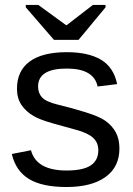

<svg xmlns="http://www.w3.org/2000/svg" viewBox="-20 -748 540 778"><path d="M463.9 -146Q463.9 -71.3 407.5 -30.8Q351.1 9.8 249.5 9.8Q150.9 9.8 97.4 -22.7Q43.9 -55.2 27.8 -124L105.5 -139.2Q127.4 -57.1 249.5 -57.1Q316.4 -57.1 347.4 -77.6Q378.4 -98.1 378.4 -139.2Q378.4 -170.4 356.9 -189.9Q335.4 -209.5 287.6 -222.2Q231 -237.3 197.5 -247.1Q164.1 -256.8 146 -263.9Q127.9 -271 117.2 -277.3Q85 -295.9 66.9 -322.8Q48.8 -349.6 48.8 -388.7Q48.8 -460.9 100.3 -498.8Q151.9 -536.6 250.5 -536.6Q337.9 -536.6 389.4 -505.9Q440.9 -475.1 454.6 -407.2L375.5 -397.5Q360.4 -470.2 250.5 -470.2Q134.3 -470.2 134.3 -397.5Q134.3 -370.6 150.4 -353.3Q166.5 -335.9 211.9 -324.7Q272.9 -310.1 328.1 -292.7Q383.3 -275.4 407.2 -258.3Q435.1 -238.3 449.5 -211.2Q463.9 -184.1 463.9 -146ZM407.7 -718.3 298.3 -586.4H198.7L84.5 -718.3V-728H135.3L248.5 -645.5H249.5L356.4 -728H407.7Z"/></svg>

Font: Arimo
Style: Regular
Weight: 400
Designer: Steve Matteson
Foundry: Monotype Imaging Inc.
Version: Version 1.33